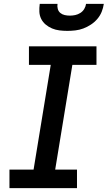

<svg xmlns="http://www.w3.org/2000/svg" viewBox="-20 -975 558 995"><path d="M379 0H29V-96H154L243 -639H130V-735H480V-639H355L266 -96H379ZM329 -815Q308 -815 288 -817.5Q268 -820 250 -827.5Q232 -835 217 -847.5Q202 -860 193.5 -877Q185 -894 184 -914Q183 -934 186 -955H278Q276 -941 279.5 -928.5Q283 -916 292.5 -908Q302 -900 315 -897Q328 -894 342 -894Q356 -894 370 -897Q384 -900 396.5 -908Q409 -916 416.5 -928.5Q424 -941 426 -955H518Q515 -934 507 -914Q499 -894 484.5 -877Q470 -860 451 -847.5Q432 -835 412 -827.5Q392 -820 371 -817.5Q350 -815 329 -815Z"/></svg>

Font: Iosevka Oblique
Style: Bold
Weight: 700
Italic angle: -9°
Monospace: yes
Designer: Belleve Invis
Foundry: Belleve Invis
Version: Version 32.5.0; ttfautohint (v1.8.4)